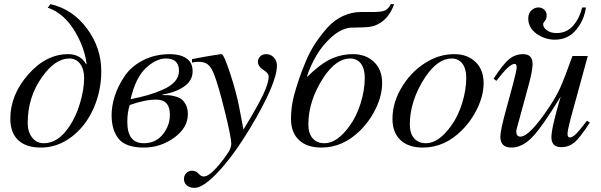

<svg xmlns="http://www.w3.org/2000/svg" viewBox="-20 -703 2906 929"><path d="M211 -666 224 -683Q331 -659 400.5 -565.5Q470 -472 470 -359Q470 -262 432 -177Q394 -92 326 -40.5Q258 11 177 11Q107 11 68.5 -24.5Q30 -60 30 -129Q30 -244 116.5 -342.5Q203 -441 310 -441Q369 -441 397 -392L399 -393Q389 -476 338.5 -557.5Q288 -639 211 -666ZM387 -326Q387 -369 367.5 -394.5Q348 -420 316 -420Q247 -420 184 -331Q114 -234 114 -107Q114 -65 135.5 -37.5Q157 -10 192 -10Q262 -10 316 -92Q348 -139 367.5 -205Q387 -271 387 -326Z M765 -245V-243Q783 -243 794.5 -242.5Q806 -242 826 -237Q846 -232 858 -223Q870 -214 879.5 -195.5Q889 -177 889 -151Q889 -85 823 -37Q757 11 676 11Q589 11 554.5 -31Q520 -73 520 -146Q520 -191 535.5 -239Q551 -287 582.5 -334Q614 -381 671.5 -411Q729 -441 803 -441Q851 -441 881.5 -421Q912 -401 912 -358Q912 -313 871 -284.5Q830 -256 765 -245ZM846 -360Q846 -420 783 -420Q735 -420 685.5 -373.5Q636 -327 612 -223Q661 -233 696 -243Q731 -253 768.5 -269.5Q806 -286 826 -308.5Q846 -331 846 -360ZM802 -148Q802 -221 736 -221Q681 -221 608 -195Q596 -162 596 -112Q596 -10 676 -10Q733 -10 767.5 -52.5Q802 -95 802 -148Z M1137 -186 1158 -76Q1225 -186 1252.5 -243.5Q1280 -301 1280 -333Q1280 -349 1254 -365Q1228 -382 1228 -404Q1228 -420 1239.5 -430.5Q1251 -441 1268 -441Q1290 -441 1305 -425Q1320 -409 1320 -386Q1320 -299 1189 -81Q1111 48 1037.5 127Q964 206 921 206Q898 206 884 194Q870 182 870 163Q870 146 881.5 134.5Q893 123 909 123Q928 123 940.5 137Q953 151 965 151Q990 151 1028 108Q1066 65 1089 27Q1099 7 1099 -8Q1099 -38 1068 -163.5Q1037 -289 1017 -340Q1003 -377 986.5 -390.5Q970 -404 940 -404Q924 -404 909 -400V-417Q931 -421 941 -423Q982 -431 1048 -441H1052Q1063 -441 1093.5 -348Q1124 -255 1137 -186Z M1871 -683H1887Q1859 -603 1793 -579Q1772 -571 1728.5 -570.5Q1685 -570 1674 -569Q1628 -563 1584 -523.5Q1540 -484 1511 -434.5Q1482 -385 1465 -333L1467 -332Q1526 -389 1568 -411Q1624 -441 1688 -441Q1750 -441 1789.5 -403.5Q1829 -366 1829 -301Q1829 -244 1800.5 -182.5Q1772 -121 1723 -72Q1640 11 1535 11Q1465 11 1426.5 -25.5Q1388 -62 1388 -128Q1388 -186 1403 -243Q1414 -282 1426 -318Q1438 -354 1458.5 -403.5Q1479 -453 1505.5 -493Q1532 -533 1564 -569Q1596 -605 1638.5 -625Q1681 -645 1728 -645H1788Q1824 -645 1841 -651.5Q1858 -658 1871 -683ZM1745 -326Q1745 -371 1726 -395.5Q1707 -420 1674 -420Q1607 -420 1546 -329Q1472 -216 1472 -101Q1472 -57 1493 -33.5Q1514 -10 1550 -10Q1611 -10 1671 -93Q1705 -139 1725 -203.5Q1745 -268 1745 -326Z M2320 -301Q2320 -244 2291.5 -182.5Q2263 -121 2214 -72Q2131 11 2026 11Q1956 11 1917.5 -25.5Q1879 -62 1879 -128Q1879 -211 1929.5 -290Q1980 -369 2059 -411Q2115 -441 2179 -441Q2241 -441 2280.5 -403.5Q2320 -366 2320 -301ZM2236 -326Q2236 -371 2217 -395.5Q2198 -420 2165 -420Q2098 -420 2037 -329Q1963 -216 1963 -101Q1963 -57 1984 -33.5Q2005 -10 2041 -10Q2102 -10 2162 -93Q2196 -139 2216 -203.5Q2236 -268 2236 -326Z M2797 -667H2815Q2807 -606 2767.5 -558.5Q2728 -511 2665 -511Q2617 -511 2576.5 -539.5Q2536 -568 2536 -614Q2536 -639 2551.5 -653Q2567 -667 2585 -667Q2601 -667 2613 -656.5Q2625 -646 2625 -629Q2625 -612 2616.5 -602Q2608 -592 2608 -586Q2608 -570 2626 -556.5Q2644 -543 2673 -543Q2721 -543 2752 -577.5Q2783 -612 2797 -667ZM2820 -119 2834 -110Q2786 -36 2759 -13.5Q2732 9 2696 9Q2648 9 2648 -39Q2648 -84 2693 -236Q2604 -90 2555.5 -39.5Q2507 11 2454 11Q2401 11 2401 -42Q2401 -72 2428 -170L2463 -299Q2480 -364 2480 -377Q2480 -394 2470 -394Q2444 -394 2382 -312L2368 -322Q2415 -394 2444.5 -417.5Q2474 -441 2511 -441Q2557 -441 2557 -393Q2557 -360 2535 -281L2481 -83Q2478 -74 2478 -67Q2478 -42 2498 -42Q2543 -42 2640 -189Q2673 -239 2691.5 -280.5Q2710 -322 2750 -432H2824L2741 -129Q2726 -72 2726 -55Q2726 -38 2737 -38Q2749 -38 2766 -54Q2783 -70 2820 -119Z"/></svg>

Font: STIX MathJax Alphabets
Style: Italic
Weight: 400
Italic angle: -16.33°
Designer: MicroPress Inc., with final additions and corrections provided by Coen Hoffman, Elsevier (retired)
Version: Version 1.1.1